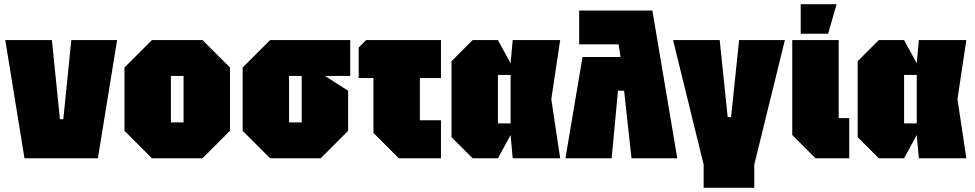

<svg xmlns="http://www.w3.org/2000/svg" viewBox="-20 -750 4620 910"><path d="M96 0 5 -560H226L264 -185H280L318 -560H535L444 0Z M570 -130V-430L700 -560H940L1070 -430V-130L940 0H700ZM790 -170H850V-390H790Z M1130 -130V-430L1260 -560H1640V-390H1520L1630 -320V-130L1500 0H1260ZM1350 -170H1410V-390H1350Z M1750 -120V-380H1680V-525L1715 -560H2070V-380H1970V-180H2070V0H1870Z M2220 0 2120 -100V-460L2220 -560H2340L2400 -450L2410 -560H2635L2593 -280L2635 0H2410L2400 -110L2340 0ZM2340 -165H2400V-395H2340Z M2725 -700H3072L3190 0H2973L2938 -320H2909L2879 0H2660L2741 -480H2921L2912 -540H2725Z M3315 30 3170 -560H3391L3429 -195H3445L3483 -560H3700L3555 30V140H3315Z M3735 -560H3955V-190H4005V0H3845L3735 -110ZM3775 -590V-730H3945L3905 -590Z M4145 0 4045 -100V-460L4145 -560H4265L4325 -450L4335 -560H4560L4518 -280L4560 0H4335L4325 -110L4265 0ZM4265 -165H4325V-395H4265Z"/></svg>

Font: Tektur Condensed Black
Style: Regular
Weight: 900
Width: 3
Designer: Adam Jagosz
Foundry: Adam Jagosz
Version: Version 1.005;gftools[0.9.30]